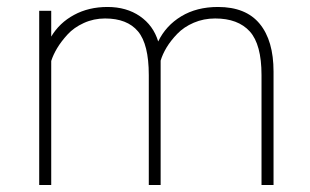

<svg xmlns="http://www.w3.org/2000/svg" viewBox="-20 -531 890 551"><path d="M92.5 0V-500H127V-426Q150.5 -465.5 192.5 -488.2Q234.5 -511 288.5 -511Q343 -511 381.5 -484.5Q420 -458 434 -412Q456 -457.5 500.2 -484.2Q544.5 -511 605.5 -511Q685.5 -511 725.2 -462.8Q765 -414.5 765 -325.5V0H730.5V-315.5Q730.5 -403.5 696.8 -440.8Q663 -478 597.5 -478Q564.5 -478 536 -465.8Q507.5 -453.5 488.8 -434Q470 -414.5 458.2 -395Q446.5 -375.5 441 -357V0H407V-315.5Q407 -404 376 -441Q345 -478 281.5 -478Q249 -478 220.5 -465Q192 -452 173.8 -432Q155.5 -412 144 -392.8Q132.5 -373.5 127 -356V0Z"/></svg>

Font: League Mono Wide Thin
Style: Regular
Weight: 100
Width: 8
Designer: Tyler Finck
Foundry: The League of Moveable Type / Tyler Finck
Version: Version 2.210